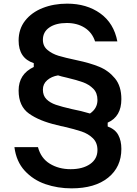

<svg xmlns="http://www.w3.org/2000/svg" viewBox="-20 -795 753 1052"><path d="M59 11H188Q204 72 253 102Q302 132 367 132Q433 132 473.5 104Q514 76 514 27Q514 -13 489 -37.5Q464 -62 427 -74.5Q390 -87 326 -102Q317 -103 291 -110Q196 -132 139 -172.5Q82 -213 82 -299Q82 -389 165 -428V-449Q82 -476 82 -573Q82 -636 117.5 -681.5Q153 -727 213.5 -751Q274 -775 348 -775Q455 -775 529.5 -721.5Q604 -668 623 -568H501Q485 -617 444 -643Q403 -669 346 -669Q286 -669 250.5 -644.5Q215 -620 215 -577Q215 -542 240.5 -521Q266 -500 300.5 -489.5Q335 -479 401 -465Q473 -450 524 -429Q575 -408 610 -365.5Q645 -323 645 -252Q645 -156 570 -123V-102Q611 -87 628 -55.5Q645 -24 645 21Q645 120 572.5 178.5Q500 237 372 237Q296 237 229 214Q162 191 115.5 140.5Q69 90 59 11ZM514 -247Q514 -286 491 -309Q468 -332 435.5 -344Q403 -356 344 -370Q316 -376 298 -382Q262 -376 238.5 -355.5Q215 -335 215 -304Q215 -271 234.5 -251.5Q254 -232 286 -221Q318 -210 375 -197Q423 -188 473 -173Q514 -201 514 -247Z"/></svg>

Font: Open Sauce Sans SemiBold
Style: Regular
Weight: 600
Designer: Alfredo Marco Pradil
Foundry: Creative Sauce Fz LLC
Version: Version 1.477